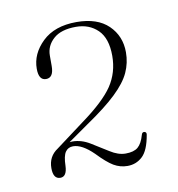

<svg xmlns="http://www.w3.org/2000/svg" viewBox="-51 -755 405 436"><g transform="rotate(-10 152.0 -537.0)"><path d="M38.5 -390.5Q38.5 -417.5 60.5 -432L125.5 -480.5Q178.5 -519 198.8 -549.2Q219 -579.5 219 -618Q219 -658.5 199.2 -677.8Q179.5 -697 149 -697Q114.5 -697 97 -681.2Q79.5 -665.5 79.5 -643V-619Q79.5 -592 62 -592Q45 -592 45 -618.5Q45 -653 73.2 -680.2Q101.5 -707.5 152 -707.5Q200 -707.5 225.5 -682.8Q251 -658 251 -620.5Q251 -596 241 -574.2Q231 -552.5 206.2 -528.8Q181.5 -505 136.5 -474.5L89.5 -441.5Q92.5 -442 96 -442Q116.5 -442 136.2 -430Q156 -418 174.8 -406Q193.5 -394 210.5 -394Q229.5 -394 239 -402Q248.5 -410 254 -429.5Q255.5 -435.5 260.5 -435Q266 -434 265 -428Q259 -392.5 244.5 -379Q230 -365.5 210 -365.5Q193 -365.5 178.2 -374.2Q163.5 -383 142 -405.5Q116 -431 95.5 -431Q84 -431 77.8 -422Q71.5 -413 71 -390Q70 -365.5 55 -365.5Q38.5 -365.5 38.5 -390.5Z"/></g></svg>

Font: Fraunces 72pt Thin
Style: Regular
Weight: 100
Version: Version 1.000;[b76b70a41]